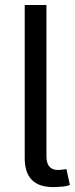

<svg xmlns="http://www.w3.org/2000/svg" viewBox="-20 -748 301 769"><path d="M220 0C238 0 254 -5 260 -7L246 -71C244 -70 240 -70 233 -69C192 -62 166 -74 166 -123V-728H79V-115C79 -26 128 9 220 0Z"/></svg>

Font: Wafeq
Style: Regular
Weight: 400
Designer: Rasmus Andersson & Azza Alameddine
Foundry: Google & TypeTogether
Version: Version 3.000;FEAKit 1.0